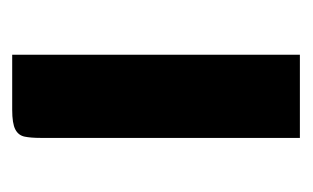

<svg xmlns="http://www.w3.org/2000/svg" viewBox="-116 -384 500 307"><g transform="rotate(-90 133.5 -230.0)"><path d="M67 0Q67 -104 67 -207.5Q67 -311 67 -415Q67 -430 69 -440Q71 -450 80.5 -455Q90 -460 112 -460H200V0Z"/></g></svg>

Font: Genos Thin SemiBold
Style: Regular
Weight: 600
Version: Version 1.010